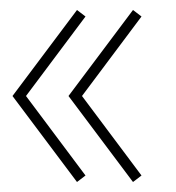

<svg xmlns="http://www.w3.org/2000/svg" viewBox="-20 -429 353 384"><path d="M5 -237 134 -409 151 -396 32 -237 151 -78 134 -65ZM117 -237 246 -409 263 -396 144 -237 263 -78 246 -65Z"/></svg>

Font: Elsie Swash Caps
Style: Regular
Weight: 400
Designer: Alejandro Inler
Foundry: Alejandro Inler
Version: 1.003